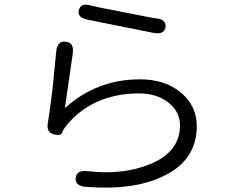

<svg xmlns="http://www.w3.org/2000/svg" viewBox="-20 -789 1040 847"><path d="M358 35Q310 31 314 -4Q317 -39 365 -34Q531 -14 658 -72Q774 -126 774 -236Q774 -297 722.5 -337Q671 -377 593 -377Q493 -377 411 -341Q332 -306 277 -240Q259 -219 253.5 -203.5Q248 -188 215 -197Q182 -207 192 -253Q196 -272 210 -382Q213 -405 215 -429L228 -562Q233 -610 270 -605Q308 -601 301 -553L267 -317Q266 -312 270 -315Q408 -439 597 -439Q708 -439 778 -380.5Q848 -322 848 -233Q848 -93 722 -23Q585 54 358 35ZM710 -669Q705 -635 657 -644L367 -702Q319 -712 328 -745Q337 -779 383 -764Q396 -760 526 -735Q651 -710 667 -708Q715 -704 710 -669Z"/></svg>

Font: Resource Han Rounded KR Normal
Style: Regular
Weight: 350
Designer: Cyano Hao (round all glyphs); Ryoko NISHIZUKA 西塚涼子 (kana, bopomofo & ideographs); Paul D. Hunt (Latin, Greek & Cyrillic)
Foundry: Cyano Hao
Version: 0.990